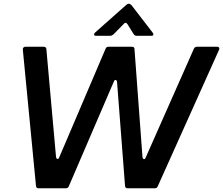

<svg xmlns="http://www.w3.org/2000/svg" viewBox="-20 -1015 1202 1035"><path d="M351 -11Q347 0 334 0H188Q175 0 174 -13L103 -748V-750Q103 -756 107 -759.5Q111 -763 117 -763H215Q229 -763 230 -750L282 -169Q284 -158 291 -158Q296 -158 299 -166L549 -752Q553 -763 565 -763H691Q705 -763 705 -750L748 -169Q750 -157 757 -157Q762 -157 765 -165L1025 -752Q1030 -763 1041 -763H1151Q1158 -763 1161 -758.5Q1164 -754 1161 -747L830 -10Q826 0 814 0H668Q655 0 654 -13L611 -573Q609 -584 603 -584Q597 -584 594 -576ZM499 -822Q487 -822 487 -829Q487 -834 492 -839L661 -989Q668 -995 675 -995Q681 -995 689 -987L803 -839Q807 -833 807 -830Q807 -822 795 -822H716Q706 -822 700 -832L667 -885Q662 -892 657 -892Q652 -892 648 -887L591 -829Q582 -822 574 -822Z"/></svg>

Font: Open Sauce Two SemiBold Italic
Style: Regular
Weight: 600
Italic angle: -10°
Designer: Alfredo Marco Pradil
Foundry: Creative Sauce Fz LLC
Version: Version 1.477